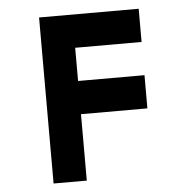

<svg xmlns="http://www.w3.org/2000/svg" viewBox="-48 -673 720 720"><g transform="rotate(-5 312.5 -312.5)"><path d="M125 0V-625H500V-500H250V-375H500V-250H250V0Z"/></g></svg>

Font: Silkscreen
Style: Regular
Weight: 400
Designer: Jason Kottke
Foundry: Jason Kottke
Version: Version 1.001; ttfautohint (v1.8.4.7-5d5b)